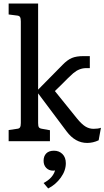

<svg xmlns="http://www.w3.org/2000/svg" viewBox="-20 -800 592 1088"><path d="M552 -76 539 -5Q507 10 474 10Q406 10 357 -56L196 -271V-103Q196 -85 200.5 -78.5Q205 -72 219 -70L263 -62V0H29V-63L76 -70Q89 -71 93.5 -78.5Q98 -86 98 -103V-678Q98 -696 93.5 -703.5Q89 -711 76 -712L29 -718V-780H196V-292L334 -432Q362 -461 387.5 -471.5Q413 -482 452 -482H489V-414H469Q429 -414 395 -385Q368 -361 326 -318Q316 -309 307.5 -300Q299 -291 291 -284L416 -129Q442 -97 463.5 -83.5Q485 -70 510 -70Q536 -70 552 -76ZM353 125Q353 167 324.5 206.5Q296 246 253 268L227 237Q279 210 292 166Q288 167 281 167Q257 167 242 151.5Q227 136 227 111Q227 85 242 69.5Q257 54 286 54Q315 54 334 73Q353 92 353 125Z"/></svg>

Font: Enriqueta Medium
Style: Regular
Weight: 500
Designer: Viviana Monsalve, Gustavo Ibarra
Foundry: 72Puntos
Version: Version 2.000